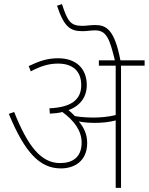

<svg xmlns="http://www.w3.org/2000/svg" viewBox="-20 -916 725 936"><path d="M405 -219C405 -261 389 -295 364 -324C387 -319 415 -317 443 -317C475 -317 511 -320 544 -329V0H570V-596H685V-622H567C538 -774 497 -794 443 -794C421 -794 399 -790 382 -790C323 -790 310 -812 282 -896L258 -888C293 -783 323 -764 383 -764C404 -764 422 -768 444 -768C501 -768 515 -723 540 -622H462V-596H544V-355C507 -346 468 -343 438 -343C412 -343 379 -344 345 -350C336 -360 325 -370 314 -379C373 -401 403 -445 403 -501C403 -583 350 -632 263 -632C210 -632 171 -618 120 -594L130 -568C177 -593 216 -606 263 -606C335 -606 376 -569 376 -501C376 -430 328 -393 221 -388L223 -362C245 -363 266 -365 284 -370C341 -328 378 -279 378 -221C378 -148 332 -121 273 -121C179 -121 115 -205 49 -370L23 -361C102 -169 176 -95 277 -95C342 -95 405 -130 405 -219Z"/></svg>

Font: Noto Sans Devanagari UI Thin
Style: Regular
Weight: 100
Designer: Jelle Bosma - Monotype Design Team
Foundry: Monotype Imaging Inc.
Version: Version 2.004